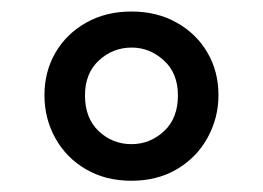

<svg xmlns="http://www.w3.org/2000/svg" viewBox="-20 -751 456 333"><path d="M208 -437.5Q163.1 -437.5 128.9 -457.5Q94.7 -477.5 75.9 -511.5Q57.1 -545.4 57.1 -585.9Q57.1 -627 76.2 -659.7Q95.2 -692.4 129.4 -711.7Q163.6 -731 208 -731Q252.4 -731 286.6 -711.7Q320.8 -692.4 339.8 -659.7Q358.9 -627 358.9 -585.9Q358.9 -546.9 340.3 -512.7Q321.8 -478.5 287.6 -458Q253.4 -437.5 208 -437.5ZM208 -501Q240.2 -501 264.4 -523.4Q288.6 -545.9 288.6 -585.4Q288.6 -624 264.2 -646.2Q239.7 -668.5 208.5 -668.5Q175.8 -668.5 151.6 -646.2Q127.4 -624 127.4 -585.4Q127.4 -545.9 151.4 -523.4Q175.3 -501 208 -501Z"/></svg>

Font: Comme SemiBold
Style: Regular
Weight: 600
Version: Version 1.000;gftools[0.9.27]